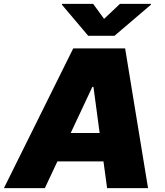

<svg xmlns="http://www.w3.org/2000/svg" viewBox="-43 -979 858 999"><path d="M-22.7 0 338.1 -727.3H608L727.3 0H514.2L495.4 -139.2H255.7L190.3 0ZM279.8 -958.8H441.8L498.6 -880.7L581 -958.8H742.9L742.2 -954.5L552.6 -792.6H416.2L279.1 -954.5ZM324.9 -286.9H475.5L443.2 -527H437.5Z"/></svg>

Font: Inter P Black
Style: Italic
Weight: 900
Italic angle: -9.40001°
Designer: Rasmus Andersson
Foundry: rsms
Version: Version 3.018;git-588b23468